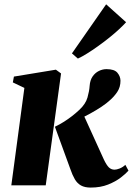

<svg xmlns="http://www.w3.org/2000/svg" viewBox="-20 -859 616 890"><path d="M32.5 0 93 -451.5 39.5 -477 44.5 -504 239 -536 263 -518.5 192 0ZM400.5 10.5Q373 10.5 355.5 0.8Q338 -9 326.8 -28.2Q315.5 -47.5 306 -75.5L234.5 -271.5Q257.5 -282.5 276.8 -294.8Q296 -307 313.8 -320.8Q331.5 -334.5 348 -350Q377 -377 385.5 -407Q394 -437 395.5 -461Q397.5 -487.5 409.2 -504.5Q421 -521.5 438.2 -530Q455.5 -538.5 473.5 -538.5Q510 -538.5 524 -522Q538 -505.5 538.5 -485Q538.5 -455 523.5 -432.8Q508.5 -410.5 488.5 -393.5Q474 -380 450.5 -364.2Q427 -348.5 398.8 -333Q370.5 -317.5 341.8 -304.5Q313 -291.5 287.5 -282.5L363 -336L461 -120.5Q473.5 -94 484.5 -83.2Q495.5 -72.5 511 -72.5Q520.5 -72.5 534.2 -77.8Q548 -83 561 -95L575.5 -68Q564 -54.5 540 -36Q516 -17.5 481 -3.5Q446 10.5 400.5 10.5ZM313.5 -611.5 472 -839 564.5 -756Q552 -742 531.5 -723Q511 -704 485.8 -683.8Q460.5 -663.5 434.2 -644.8Q408 -626 383.5 -610.8Q359 -595.5 341 -587.5Z"/></svg>

Font: Merriweather 96pt Black
Style: Italic
Weight: 900
Italic angle: -7.8°
Version: Version 2.101